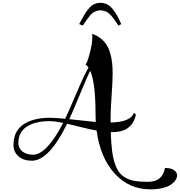

<svg xmlns="http://www.w3.org/2000/svg" viewBox="-20 -1143 1315 1404"><path d="M559.1 -966.8Q572.8 -992.2 580.1 -1005.6Q587.4 -1019 599.1 -1038.6Q610.8 -1058.1 618.9 -1068.1Q627 -1078.1 638.4 -1090.6Q649.9 -1103 660.6 -1108.6Q671.4 -1114.3 684.8 -1118.4Q698.2 -1122.6 712.9 -1122.6Q740.2 -1122.6 762.7 -1111.6Q785.2 -1100.6 803.7 -1077.1Q822.3 -1053.7 835.9 -1029.5Q849.6 -1005.4 866.7 -966.8L845.7 -956.1Q841.3 -962.4 831.1 -977.8Q820.8 -993.2 816.7 -999Q812.5 -1004.9 803 -1017.1Q793.5 -1029.3 787.8 -1034.4Q782.2 -1039.6 772.7 -1047.6Q763.2 -1055.7 754.9 -1058.8Q746.6 -1062 735.6 -1064.7Q724.6 -1067.4 712.9 -1067.4Q697.3 -1067.4 683.3 -1062Q669.4 -1056.6 659.7 -1050Q649.9 -1043.5 635.5 -1025.9Q621.1 -1008.3 612.8 -996.6Q604.5 -984.9 585 -956.1ZM470.7 -238.3Q338.4 32.2 212.9 32.2Q152.3 32.2 115.5 0.5Q78.6 -31.2 78.6 -83.5Q78.6 -182.6 149.9 -232.2Q221.2 -281.7 348.1 -281.7Q389.6 -281.2 456.5 -274.4Q481 -325.7 541 -466.3Q601.1 -606.9 627.4 -648.4Q617.2 -664.1 605.5 -670.9Q617.7 -682.6 636.5 -753.4Q655.3 -824.2 655.3 -874Q655.3 -886.2 653.8 -895.5Q689.9 -883.3 716.8 -861.8Q743.7 -840.3 760 -814Q776.4 -787.6 786.4 -752.2Q796.4 -716.8 800 -681.4Q803.7 -646 803.7 -602.5Q803.7 -550.8 796.1 -442.4Q788.6 -334 788.6 -282.7Q788.6 -258.8 789.1 -247.1Q936 -250.5 959 -317.9L973.6 -305.7Q964.4 -256.8 937.5 -227.3Q910.6 -197.8 875 -187Q839.4 -176.3 790 -176.3Q792.5 -99.1 799.1 -44.4Q805.7 10.3 819.6 51.8Q833.5 93.3 852.8 118.4Q872.1 143.6 903.1 159.4Q934.1 175.3 970.9 180.9Q1007.8 186.5 1061 186.5Q1114.3 186.5 1145.3 162.1Q1176.3 137.7 1186.5 85Q1226.6 85 1250.7 100.1Q1274.9 115.2 1274.9 139.6Q1274.9 156.7 1263.7 174.1Q1252.4 191.4 1230.2 206.8Q1208 222.2 1169.2 231.9Q1130.4 241.7 1081.1 241.7Q923.8 241.7 818.4 125.7Q712.9 9.8 686.5 -188Q644 -195.8 562.7 -215.8Q481.4 -235.8 470.7 -238.3ZM441.9 -244.1Q384.3 -256.8 343.3 -257.3Q238.3 -257.3 176.3 -217Q114.3 -176.8 114.3 -97.7Q114.3 -59.1 143.8 -35.4Q173.3 -11.7 221.7 -11.7Q320.8 -11.7 441.9 -244.1ZM486.8 -271.5Q664.1 -252.4 680.7 -251Q678.7 -276.4 678.7 -308.6Q678.7 -535.6 640.1 -625Q620.1 -588.9 568.1 -461.9Q516.1 -335 486.8 -271.5Z"/></svg>

Font: QumpellkaNo12
Style: Regular
Weight: 500
Designer: gluk (gluksza@wp.pl)
Foundry: gluk (gluksza@wp.pl)
Version: Version 00.480